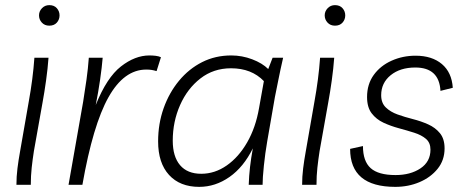

<svg xmlns="http://www.w3.org/2000/svg" viewBox="-20 -720 1809 748"><path d="M44 0Q44 -32 48 -64Q52 -96 58 -129L92 -324Q100 -368 105.5 -410.5Q111 -453 114 -495H169Q166 -453 159.5 -406.5Q153 -360 146 -322L112 -131Q107 -99 103.5 -67Q100 -35 100 0ZM172 -620Q154 -620 143 -632Q132 -644 132 -660Q132 -676 143.5 -688Q155 -700 172 -700Q191 -700 201.5 -688Q212 -676 212 -660Q212 -644 201.5 -632Q191 -620 172 -620Z M590 -443Q580 -446 571 -447.5Q562 -449 550 -449Q463 -449 402.5 -341Q342 -233 301 0H247L304 -324Q311 -367 317 -410Q323 -453 326 -495H380Q377 -458 370 -409.5Q363 -361 353 -311Q396 -418 451 -461Q506 -504 562 -504Q575 -504 587 -502.5Q599 -501 607 -497Z M756 8Q681 8 638.5 -38.5Q596 -85 596 -169Q596 -238 617.5 -298.5Q639 -359 677.5 -405.5Q716 -452 767.5 -478Q819 -504 881 -504Q923 -504 962.5 -489Q1002 -474 1025 -451L1042 -495H1083Q1072 -447 1064.5 -409Q1057 -371 1051 -342L1021 -169Q1013 -123 1008 -74.5Q1003 -26 1003 0H949Q950 -34 954 -69Q958 -104 965 -142Q929 -69 874 -30.5Q819 8 756 8ZM764 -43Q817 -43 863.5 -75.5Q910 -108 943 -165.5Q976 -223 989 -298L1008 -404Q960 -454 880 -454Q812 -454 761 -414.5Q710 -375 681.5 -310.5Q653 -246 653 -172Q653 -110 681.5 -76.5Q710 -43 764 -43Z M1157 0Q1157 -32 1161 -64Q1165 -96 1171 -129L1205 -324Q1213 -368 1218.5 -410.5Q1224 -453 1227 -495H1282Q1279 -453 1272.5 -406.5Q1266 -360 1259 -322L1225 -131Q1220 -99 1216.5 -67Q1213 -35 1213 0ZM1285 -620Q1267 -620 1256 -632Q1245 -644 1245 -660Q1245 -676 1256.5 -688Q1268 -700 1285 -700Q1304 -700 1314.5 -688Q1325 -676 1325 -660Q1325 -644 1314.5 -632Q1304 -620 1285 -620Z M1520 8Q1344 8 1344 -140L1394 -151Q1394 -92 1424 -65Q1454 -38 1521 -38Q1579 -38 1618 -64Q1657 -90 1657 -137Q1657 -164 1639.5 -179Q1622 -194 1593.5 -203Q1565 -212 1533.5 -220.5Q1502 -229 1474 -242Q1446 -255 1428 -278.5Q1410 -302 1410 -342Q1410 -392 1436 -428Q1462 -464 1505.5 -483.5Q1549 -503 1599 -503Q1663 -503 1701.5 -470.5Q1740 -438 1744 -378L1696 -366Q1691 -457 1598 -457Q1539 -457 1502 -427Q1465 -397 1465 -349Q1465 -319 1483 -301.5Q1501 -284 1529 -274Q1557 -264 1588.5 -256Q1620 -248 1648 -235.5Q1676 -223 1694 -201Q1712 -179 1712 -142Q1712 -96 1685 -62.5Q1658 -29 1614.5 -10.5Q1571 8 1520 8Z"/></svg>

Font: Livvic Light
Style: Italic
Weight: 300
Italic angle: -10°
Designer: Jacques Le Bailly, Baron von Fonthausen
Version: Version 1.001; ttfautohint (v1.8.2)